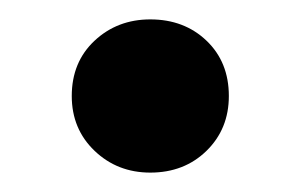

<svg xmlns="http://www.w3.org/2000/svg" viewBox="-20 -168 310 198"><path d="M135 10Q101 10 77.5 -12.5Q54 -35 54 -69Q54 -104 77.5 -126Q101 -148 135 -148Q170 -148 193 -126Q216 -104 216 -69Q216 -35 193 -12.5Q170 10 135 10Z"/></svg>

Font: LINE Seed Sans
Style: Bold
Weight: 700
Designer: LINE VX Design & Dalton Maag Ltd & Sandoll Inc
Foundry: Dalton Maag Ltd
Version: Version 1.003